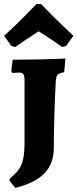

<svg xmlns="http://www.w3.org/2000/svg" viewBox="-38 -794 379 939"><path d="M8 90 10 79Q40 55 55 33Q70 11 76 -19.5Q82 -50 82 -101V-398Q82 -423 76.5 -431Q71 -439 55 -439Q45 -439 35.5 -438Q26 -437 23 -437L17 -447L24 -502L135 -503Q189 -504 229 -505.5Q269 -507 282 -508L276 -441Q251 -436 244 -429Q237 -422 235 -400Q231 -333 228 -236Q225 -139 225 -70Q225 6 180 53Q135 100 37 125ZM18 -569 -18 -619Q29 -661 77.5 -710Q126 -759 140 -774H163Q177 -759 226 -710Q275 -661 321 -619L285 -569L266 -564Q230 -591 151 -641Q66 -586 37 -564Z"/></svg>

Font: Alegreya SC ExtraBold
Style: Regular
Weight: 800
Designer: Juan Pablo del Peral
Foundry: Huerta Tipografica
Version: Version 2.007; ttfautohint (v1.6)